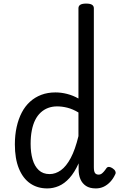

<svg xmlns="http://www.w3.org/2000/svg" viewBox="-20 -1035 675 1072"><path d="M244 17Q189 17 148.5 -11Q108 -39 85.5 -94Q63 -149 63 -229Q63 -281 73 -326Q83 -371 101.5 -406.5Q120 -442 147.5 -467Q175 -492 210.5 -505.5Q246 -519 290 -519Q322 -519 355 -510.5Q388 -502 418 -485V-989Q418 -1002 428.5 -1008.5Q439 -1015 461 -1015Q483 -1015 493.5 -1008.5Q504 -1002 504 -989V-101Q504 -78 510.5 -69Q517 -60 531 -60Q539 -60 545.5 -64Q552 -68 559.5 -76.5Q567 -85 575 -97Q581 -104 590 -103Q599 -102 609 -95Q620 -88 624 -78.5Q628 -69 623 -61Q612 -37 595.5 -19.5Q579 -2 559 7.5Q539 17 515 17Q481 17 460 3Q439 -11 429 -34.5Q419 -58 419 -89Q419 -98 419 -106.5Q419 -115 419 -123Q396 -72 368 -41Q340 -10 308.5 3.5Q277 17 244 17ZM151 -232Q151 -183 162 -145Q173 -107 196.5 -85Q220 -63 257 -63Q290 -63 320 -84.5Q350 -106 375 -153Q400 -200 418 -275V-407Q386 -426 356.5 -433.5Q327 -441 299 -441Q272 -441 249 -432.5Q226 -424 207.5 -407Q189 -390 176.5 -365Q164 -340 157.5 -306.5Q151 -273 151 -232Z"/></svg>

Font: Playwrite PE
Style: Regular
Weight: 400
Designer: Veronika Burian, José Scaglione
Foundry: TypeTogether
Version: Version 1.002